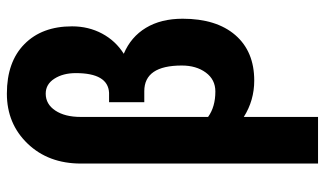

<svg xmlns="http://www.w3.org/2000/svg" viewBox="-216 -545 959 567"><g transform="rotate(-90 263.5 -261.5)"><path d="M331.1 -517.1Q331.1 -554.7 314.7 -580.3Q298.3 -606 270.5 -606Q239.3 -606 220.5 -577.6Q201.7 -549.3 201.7 -502.9V-126.5Q231.4 -105 276.9 -105Q312 -105 332.8 -133.3Q353.5 -161.6 353.5 -204.1Q353.5 -314.9 277.8 -314.9H245.1V-418.9H272.9Q331.1 -421.9 331.1 -517.1ZM270.5 -720.7Q364.3 -720.7 416.7 -668.9Q469.2 -617.2 469.2 -528.3Q469.2 -479.5 447.8 -439.5Q426.3 -399.4 388.2 -375.5Q438 -354.5 464.8 -310.1Q491.7 -265.6 491.7 -201.7Q491.7 -102.1 443.4 -46.1Q395 9.8 309.1 9.8Q250.5 9.8 201.7 -21V198.2H64V-502Q64 -598.1 122.8 -659.4Q181.6 -720.7 270.5 -720.7Z"/></g></svg>

Font: MAUL Condensed Bold
Style: Condensed Bold
Weight: 700
Designer: MAUL
Version: Version 1.0; 2020; ttfautohint (v1.8.3)